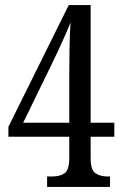

<svg xmlns="http://www.w3.org/2000/svg" viewBox="-20 -734 482 754"><path d="M165 0V-41H186Q215 -41 233.5 -53.5Q252 -66 252 -113V-197H13V-236L250 -714H336V-252H429V-197H336V-113Q336 -66 355 -53.5Q374 -41 402 -41H412V0ZM71 -252H252V-441Q252 -485 253 -542.5Q254 -600 257 -646Q251 -630 238 -600.5Q225 -571 210.5 -539.5Q196 -508 185 -486Z"/></svg>

Font: Noto Serif Myanmar ExtraCondensed
Style: Regular
Weight: 400
Width: 2
Designer: Ben Mitchell and the Monotype Design Team
Foundry: Monotype Imaging Inc.
Version: Version 2.106; ttfautohint (v1.8.4.7-5d5b)